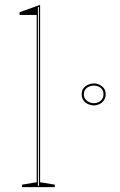

<svg xmlns="http://www.w3.org/2000/svg" viewBox="-20 -765 492 785"><path d="M144 -20 204 -10V0H70V-10L130 -20V-704H60V-715L144 -745ZM135 -5H139V-737L135 -735ZM364 -424Q375 -424 386 -419Q397 -414 404.5 -404.5Q412 -395 412 -379Q412 -365 404.5 -354.5Q397 -344 386 -339Q375 -334 364 -334Q353 -334 341 -339Q329 -344 321.5 -354.5Q314 -365 314 -379Q314 -395 321.5 -404.5Q329 -414 341 -419Q353 -424 364 -424ZM364 -343Q373 -343 382 -347Q391 -351 397 -359Q403 -367 403 -379Q403 -392 397 -400Q391 -408 382 -411.5Q373 -415 364 -415Q355 -415 345.5 -411.5Q336 -408 329.5 -400Q323 -392 323 -379Q323 -367 329.5 -359Q336 -351 345.5 -347Q355 -343 364 -343Z"/></svg>

Font: Kalnia Glaze Thin
Style: Regular
Weight: 100
Designer: Frida Medrano
Foundry: Frida Medrano
Version: Version 1.110